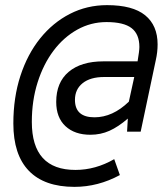

<svg xmlns="http://www.w3.org/2000/svg" viewBox="-20 -682 634 748"><path d="M270 46Q153 46 92.5 -16.5Q32 -79 32 -201Q32 -302 59.5 -386.5Q87 -471 136.5 -532.5Q186 -594 252.5 -628Q319 -662 397 -662Q497 -662 545.5 -622.5Q594 -583 594 -509Q594 -479 587 -448L528 -169H475L478 -220Q441 -188 406.5 -172.5Q372 -157 332 -157Q271 -157 235 -190.5Q199 -224 199 -285Q199 -361 247.5 -402Q296 -443 383 -443H516Q523 -484 523 -499Q523 -549 492.5 -572.5Q462 -596 395 -596Q334 -596 281 -566.5Q228 -537 188.5 -484.5Q149 -432 126.5 -361Q104 -290 104 -207Q104 -20 274 -20Q352 -20 425 -62L447 0Q362 46 270 46ZM348 -225Q419 -225 482 -286L503 -382H386Q332 -382 302 -358Q272 -334 272 -293Q272 -225 348 -225Z"/></svg>

Font: Sometype Mono
Style: Italic
Weight: 400
Italic angle: -12°
Monospace: yes
Designer: Ryoichi Tsunekawa
Foundry: Dharma Type
Version: Version 1.000; ttfautohint (v1.8.3)